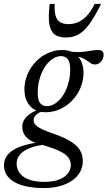

<svg xmlns="http://www.w3.org/2000/svg" viewBox="-73 -690 546 975"><path d="M409 -362.5Q398.5 -362.5 390.8 -367Q383 -371.5 374.5 -378Q366 -384.5 354.5 -391Q343 -397.5 325.8 -402Q308.5 -406.5 282.5 -406.5L271 -430Q309.5 -424 336.8 -426Q364 -428 385.2 -432Q406.5 -436 427 -436Q440 -436 446.5 -430Q453 -424 453 -412Q453 -400.5 449.2 -391.5Q445.5 -382.5 439.2 -376Q433 -369.5 425.2 -366Q417.5 -362.5 409 -362.5ZM165 -151Q182.5 -151 199.5 -160Q216.5 -169 231.8 -185.8Q247 -202.5 258.5 -225.8Q270 -249 276.8 -277.5Q283.5 -306 283.5 -339Q283.5 -374 271.2 -389.5Q259 -405 237 -405Q219.5 -405 202.5 -396Q185.5 -387 170.2 -370.2Q155 -353.5 143.5 -330.2Q132 -307 125.2 -278.5Q118.5 -250 118.5 -217Q118.5 -182 130.8 -166.5Q143 -151 165 -151ZM243 -436Q277.5 -436 301.5 -421.5Q325.5 -407 338.2 -381.2Q351 -355.5 351 -320.5Q351 -280.5 335.8 -244.2Q320.5 -208 293.8 -180Q267 -152 232.5 -136Q198 -120 159 -120Q124.5 -120 100.5 -134.5Q76.5 -149 63.8 -175Q51 -201 51 -235.5Q51 -275.5 66.2 -311.8Q81.5 -348 108.2 -376Q135 -404 169.5 -420Q204 -436 243 -436ZM151 265Q103.5 265 65.8 257.5Q28 250 1.5 235.2Q-25 220.5 -39 198.8Q-53 177 -53 149Q-53 117 -32 93.5Q-11 70 30.2 54.5Q71.5 39 133 31.5H175.5V43.5Q138.5 45 108.2 52.5Q78 60 56.2 72.5Q34.5 85 23 102.2Q11.5 119.5 11.5 140.5Q11.5 169 27.5 189.8Q43.5 210.5 74.8 222Q106 233.5 151.5 233.5Q198 233.5 227.8 221.5Q257.5 209.5 272 190.2Q286.5 171 286.5 149.5Q286.5 129 276.5 113.5Q266.5 98 246.2 86Q226 74 195.8 63.2Q165.5 52.5 125.5 41Q90.5 31 72 16.5Q53.5 2 46.8 -14.2Q40 -30.5 40 -46.5Q40 -67 51.8 -84.5Q63.5 -102 86 -116Q108.5 -130 139.5 -139L161.5 -128.5Q130 -123.5 113.8 -110Q97.5 -96.5 97.5 -80.5Q97.5 -72.5 101.2 -64.8Q105 -57 115 -49Q125 -41 144 -32.2Q163 -23.5 193 -13Q253 7.5 286.8 28.8Q320.5 50 334 74Q347.5 98 347.5 128.5Q347.5 158 333.8 183Q320 208 294.2 226.2Q268.5 244.5 232.2 254.8Q196 265 151 265ZM275 -567.5Q300.5 -567.5 323.8 -577.5Q347 -587.5 368.2 -610Q389.5 -632.5 407.5 -670H440Q408.5 -605.5 381.2 -568.2Q354 -531 325.8 -515.2Q297.5 -499.5 261 -499.5Q225 -499.5 204.2 -515.2Q183.5 -531 177.5 -568.2Q171.5 -605.5 179.5 -670H205Q202.5 -631 209.8 -608.5Q217 -586 233.5 -576.8Q250 -567.5 275 -567.5Z"/></svg>

Font: Newsreader 16pt
Style: Italic
Weight: 400
Italic angle: -17°
Designer: Hugues Gentile
Foundry: Production Type
Version: Version 1.003